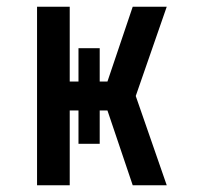

<svg xmlns="http://www.w3.org/2000/svg" viewBox="-20 -550 590 570"><path d="M90 0V-530H187V-308H213V-407H276V-308H299L374 -530H475L383 -265L475 0H374L299 -222H276V-123H213V-222H187V0Z"/></svg>

Font: Lode Dark
Style: Bold
Weight: 700
Monospace: yes
Designer: Belleve Invis
Foundry: Belleve Invis
Version: Version 29.2.0; ttfautohint (v1.8.3)